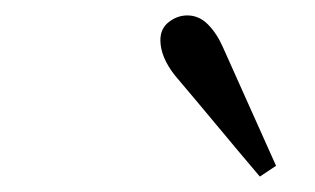

<svg xmlns="http://www.w3.org/2000/svg" viewBox="-20 -720 408 249"><path d="M338 -505 317 -491Q289 -524 262 -556.5Q235 -589 207 -622Q188 -646 188 -668Q188 -683 199 -691.5Q210 -700 223 -700Q238 -700 249.5 -688.5Q261 -677 269 -659Q286 -621 303.5 -582Q321 -543 338 -505Z"/></svg>

Font: Lisu Bosa ExtraLight
Style: Italic
Weight: 200
Italic angle: -19°
Designer: David Morse, Annie Olsen, Victor Gaultney, Frank Grießhammer (Latin)
Foundry: SIL International
Version: Version 2.000